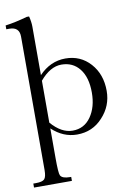

<svg xmlns="http://www.w3.org/2000/svg" viewBox="-99 -736 719 1043"><g transform="rotate(-10 260.5 -215.0)"><path d="M137 -675Q145 -643 145 -617V-350Q208 -416 291 -416Q374 -416 428 -356Q482 -296 482 -204Q482 -121 425 -60Q369 2 283 2Q207 2 145 -56V108Q145 191 152 204Q162 223 205 223H211V245H2V223H16Q52 223 63.5 211Q75 199 75 161V-575Q75 -628 20 -628Q18 -628 16 -628H3V-649Q57 -656 124 -675ZM145 -88Q201 -23 263 -23Q327 -23 364 -76Q401 -129 401 -209Q401 -293 364 -340Q327 -387 264 -387Q202 -387 145 -319Z"/></g></svg>

Font: New Athena Unicode
Style: Regular
Weight: 400
Designer: J. Rusten 1997; rev. by R. Hancock 2001, 2002, rev. by D. Mastronarde 2002-2021
Foundry: GreekKeys New Athena Unicode
Version: Version 5.008